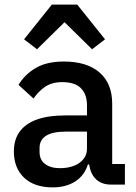

<svg xmlns="http://www.w3.org/2000/svg" viewBox="-20 -798 589 830"><path d="M520 0H459Q429 0 407.5 -13.5Q386 -27 375 -52Q364 -77 364 -111V-120L395 -87H360Q345 -39 305 -13.5Q265 12 208 12Q128 12 84 -30Q40 -72 40 -143Q40 -195 65.5 -229.5Q91 -264 140 -281.5Q189 -299 262 -299H356V-343Q356 -390 330 -416.5Q304 -443 249 -443Q204 -443 174.5 -422.5Q145 -402 125 -372L60 -431Q86 -475 133.5 -503.5Q181 -532 256 -532Q356 -532 410.5 -484.5Q465 -437 465 -350V-89H520ZM356 -229H264Q207 -229 179 -211Q151 -193 151 -159V-141Q151 -107 175 -89Q199 -71 239 -71Q273 -71 299 -81Q325 -91 340.5 -110Q356 -129 356 -154ZM204 -778H314L434 -628L378 -585L259 -702L140 -585L84 -628Z"/></svg>

Font: IBM Plex Sans Medium
Style: Regular
Weight: 500
Designer: Mike Abbink, Paul van der Laan, Pieter van Rosmalen
Foundry: Bold Monday
Version: Version 3.201